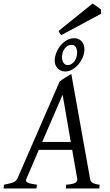

<svg xmlns="http://www.w3.org/2000/svg" viewBox="-37 -1059 617 1079"><path d="M181.2 -216.8 111.3 -54.2Q104.5 -39.1 118.9 -32.5Q133.3 -25.9 170.9 -21L168 0H-17.1L-14.2 -21Q16.6 -26.9 35.2 -33.4Q53.7 -40 60.1 -54.2L297.9 -600.1Q304.2 -606 313 -612.1Q321.8 -618.2 331.1 -623.8Q340.3 -629.4 348.9 -634.5Q357.4 -639.6 363.8 -643.1L469.2 -54.2Q470.2 -47.4 472.9 -42.2Q475.6 -37.1 481.4 -33Q487.3 -28.8 497.3 -25.9Q507.3 -22.9 522.9 -21L521 0H333L335 -21Q369.6 -23.4 384.8 -31Q399.9 -38.6 397 -54.2L368.7 -216.8ZM360.8 -261.2 314.9 -526.9 200.2 -261.2ZM396.5 -763.2Q396.5 -780.3 389.2 -793.7Q381.8 -807.1 366.7 -807.1Q353 -807.1 342.8 -800.8Q332.5 -794.4 325.4 -784.4Q318.4 -774.4 314.9 -762.2Q311.5 -750 311.5 -738.3Q311.5 -720.2 319.6 -706.8Q327.6 -693.4 342.8 -693.4Q356 -693.4 366 -700Q376 -706.5 382.8 -716.6Q389.6 -726.6 393.1 -739Q396.5 -751.5 396.5 -763.2ZM437.5 -781.2Q437.5 -761.2 429 -739.5Q420.4 -717.8 405.5 -699.5Q390.6 -681.2 370.8 -669.2Q351.1 -657.2 328.6 -657.2Q315.9 -657.2 305.2 -662.1Q294.4 -667 286.6 -675.3Q278.8 -683.6 274.7 -694.3Q270.5 -705.1 270.5 -717.3Q270.5 -739.3 279.1 -761.7Q287.6 -784.2 302.5 -802.5Q317.4 -820.8 337.4 -832.5Q357.4 -844.2 380.4 -844.2Q406.2 -844.2 421.9 -826.4Q437.5 -808.6 437.5 -781.2ZM530.8 -981.4 308.6 -862.3Q301.8 -866.7 299.3 -871.1Q296.9 -875.5 292.5 -885.3L483.4 -1039.1L494.6 -1031.7Q501 -1027.3 508.1 -1022.5Q515.1 -1017.6 521.5 -1012.7Q527.8 -1007.8 530.8 -1004.4Z"/></svg>

Font: Gentium Plus Eur
Style: Italic
Weight: 400
Italic angle: -8°
Designer: J. Victor Gaultney, Annie Olsen, Iska Routamaa, Becca Hirsbrunner
Foundry: SIL International
Version: Version 5.000